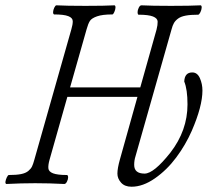

<svg xmlns="http://www.w3.org/2000/svg" viewBox="-20 -688 780 721"><path d="M3.9 2.9Q-0.5 1.5 0.5 -5.9Q1.5 -13.2 5.6 -22Q9.8 -30.8 13.2 -30.8Q41 -30.8 58.6 -34.2Q76.2 -37.6 86.2 -45.9Q96.2 -54.2 100.3 -63Q104.5 -71.8 108.9 -87.9L248 -578.1Q253.4 -596.2 253.2 -608.6Q252.9 -621.1 236.3 -627.4Q219.7 -633.8 183.1 -633.8Q179.2 -635.3 179.4 -642.8Q179.7 -650.4 183.8 -659.2Q188 -668 191.9 -668Q229 -666 300.8 -666Q374 -666 410.2 -668Q414.1 -666.5 413.6 -658.9Q413.1 -651.4 409.2 -642.6Q405.3 -633.8 401.9 -633.8Q364.7 -633.8 344.5 -626.7Q324.2 -619.6 317.6 -609.4Q311 -599.1 305.2 -578.1L243.2 -359.9H506.8L567.9 -577.1Q572.3 -594.2 572 -606.7Q571.8 -619.1 554.7 -626Q537.6 -632.8 500 -632.8Q496.6 -634.3 496.6 -642.1Q496.6 -649.9 501 -658.9Q505.4 -668 511.2 -668Q549.3 -666 622.1 -666Q694.8 -666 733.9 -668Q737.8 -666.5 737.3 -658.7Q736.8 -650.9 732.4 -641.8Q728 -632.8 724.1 -632.8Q695.8 -632.8 677.5 -629.4Q659.2 -626 648.7 -618.2Q638.2 -610.4 633.1 -601.3Q627.9 -592.3 624 -577.1L488.8 -101.1Q483.9 -85.9 483.9 -68.8Q483.9 -36.1 522.9 -36.1Q557.6 -36.1 620.1 -115.2Q684.1 -198.2 684.1 -295.9Q684.1 -352.1 671.9 -381.8Q673.3 -416 702.1 -416Q721.2 -416 730.7 -394.3Q740.2 -372.6 740.2 -348.1Q740.2 -289.1 700.2 -196.8Q676.8 -143.6 641.8 -96.7Q606.9 -49.8 561.8 -18.3Q516.6 13.2 474.1 13.2Q448.2 13.2 434.6 -2.2Q420.9 -17.6 420.9 -36.1Q420.9 -55.7 430.2 -88.9L496.1 -324.2H232.9L166 -87.9Q160.6 -68.8 161.6 -56.2Q162.6 -43.5 179.2 -37.1Q195.8 -30.8 231.9 -30.8Q235.8 -29.3 235.8 -22Q235.8 -14.6 231.4 -5.9Q227.1 2.9 221.2 2.9Q167 0 111.8 0Q59.6 0 3.9 2.9Z"/></svg>

Font: Junicode SmCond Light
Style: Italic
Weight: 300
Width: 4
Italic angle: -11°
Designer: Peter S. Baker
Version: Version 2.206